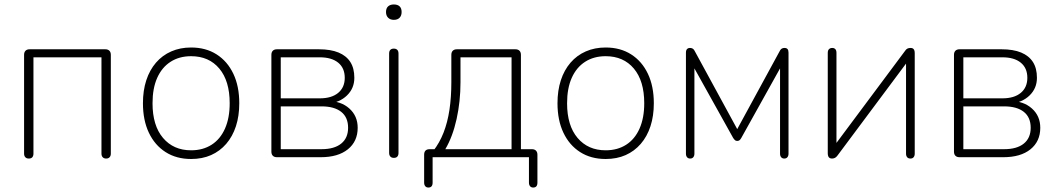

<svg xmlns="http://www.w3.org/2000/svg" viewBox="-20 -705 4738 861"><path d="M109 6Q99 6 93.5 0Q88 -6 88 -16V-459Q88 -471 94.5 -477.5Q101 -484 113 -484H452Q464 -484 470.5 -477.5Q477 -471 477 -459V-16Q477 -6 471.5 0Q466 6 456 6Q446 6 440.5 0Q435 -6 435 -16V-448H130V-16Q130 -6 125 0Q120 6 109 6Z M837 8Q771 8 722.5 -23Q674 -54 647.5 -110Q621 -166 621 -242Q621 -299 636 -345Q651 -391 679.5 -424Q708 -457 748 -474.5Q788 -492 837 -492Q903 -492 951.5 -461Q1000 -430 1026.5 -374Q1053 -318 1053 -242Q1053 -185 1038 -139Q1023 -93 994.5 -60Q966 -27 926.5 -9.5Q887 8 837 8ZM837 -31Q890 -31 929 -56Q968 -81 989 -128.5Q1010 -176 1010 -242Q1010 -342 963.5 -397.5Q917 -453 837 -453Q784 -453 745 -428Q706 -403 685 -356Q664 -309 664 -242Q664 -142 711 -86.5Q758 -31 837 -31Z M1222 0Q1210 0 1203.5 -6.5Q1197 -13 1197 -25V-459Q1197 -471 1203.5 -477.5Q1210 -484 1222 -484H1410Q1463 -484 1498 -469.5Q1533 -455 1551 -427Q1569 -399 1569 -356Q1569 -309 1536 -277Q1503 -245 1450 -240V-252Q1509 -252 1546.5 -218.5Q1584 -185 1584 -132Q1584 -71 1540 -35.5Q1496 0 1418 0ZM1239 -36H1422Q1479 -36 1510 -61Q1541 -86 1541 -132Q1541 -179 1510 -203.5Q1479 -228 1422 -228H1239ZM1239 -264H1414Q1467 -264 1496.5 -288.5Q1526 -313 1526 -356Q1526 -400 1496.5 -424Q1467 -448 1414 -448H1239Z M1746 3Q1736 3 1730.5 -3Q1725 -9 1725 -19V-465Q1725 -476 1730.5 -481.5Q1736 -487 1746 -487Q1756 -487 1761.5 -481.5Q1767 -476 1767 -465V-19Q1767 -9 1762 -3Q1757 3 1746 3ZM1746 -616Q1730 -616 1720.5 -625.5Q1711 -635 1711 -651Q1711 -668 1720.5 -676.5Q1730 -685 1746 -685Q1763 -685 1772 -676.5Q1781 -668 1781 -651Q1781 -635 1772 -625.5Q1763 -616 1746 -616Z M1901 136Q1892 136 1887 130Q1882 124 1882 114V-11Q1882 -36 1907 -36H1948L1922 -27Q1951 -64 1969 -110Q1987 -156 1995.5 -212.5Q2004 -269 2004 -336V-459Q2004 -471 2010.5 -477.5Q2017 -484 2029 -484H2291Q2303 -484 2309.5 -477.5Q2316 -471 2316 -459V-17L2297 -36H2365Q2377 -36 2383.5 -29.5Q2390 -23 2390 -11V114Q2390 136 2371 136Q2362 136 2357 130Q2352 124 2352 114V0H1920V114Q1920 136 1901 136ZM1977 -36H2274V-448H2045V-336Q2045 -250 2027.5 -171Q2010 -92 1977 -36Z M2696 8Q2630 8 2581.5 -23Q2533 -54 2506.5 -110Q2480 -166 2480 -242Q2480 -299 2495 -345Q2510 -391 2538.5 -424Q2567 -457 2607 -474.5Q2647 -492 2696 -492Q2762 -492 2810.5 -461Q2859 -430 2885.5 -374Q2912 -318 2912 -242Q2912 -185 2897 -139Q2882 -93 2853.5 -60Q2825 -27 2785.5 -9.5Q2746 8 2696 8ZM2696 -31Q2749 -31 2788 -56Q2827 -81 2848 -128.5Q2869 -176 2869 -242Q2869 -342 2822.5 -397.5Q2776 -453 2696 -453Q2643 -453 2604 -428Q2565 -403 2544 -356Q2523 -309 2523 -242Q2523 -142 2570 -86.5Q2617 -31 2696 -31Z M3075 6Q3066 6 3061 0Q3056 -6 3056 -16V-469Q3056 -476 3058 -480.5Q3060 -485 3064 -487.5Q3068 -490 3074 -490Q3079 -490 3083 -488.5Q3087 -487 3090 -484Q3093 -481 3096 -475L3286 -126L3476 -475Q3479 -481 3482 -484Q3485 -487 3489 -488.5Q3493 -490 3498 -490Q3507 -490 3511.5 -485Q3516 -480 3516 -469V-16Q3516 -6 3511 0Q3506 6 3497 6Q3488 6 3483 0Q3478 -6 3478 -16V-436H3499L3304 -86Q3300 -79 3296 -76Q3292 -73 3286 -73Q3280 -73 3276.5 -76Q3273 -79 3268 -86L3073 -436H3094V-16Q3094 -6 3089 0Q3084 6 3075 6Z M3711 6Q3706 6 3701.5 4Q3697 2 3694.5 -3.5Q3692 -9 3692 -17V-468Q3692 -479 3697.5 -484.5Q3703 -490 3712 -490Q3721 -490 3726 -484.5Q3731 -479 3731 -468V-32H3707L4038 -476Q4043 -484 4049 -487Q4055 -490 4063 -490Q4069 -490 4073 -488Q4077 -486 4079.5 -481Q4082 -476 4082 -467V-16Q4082 -6 4077 0Q4072 6 4063 6Q4053 6 4048 0Q4043 -6 4043 -16V-452H4067L3736 -8Q3731 -1 3725 2.5Q3719 6 3711 6Z M4283 0Q4271 0 4264.5 -6.5Q4258 -13 4258 -25V-459Q4258 -471 4264.5 -477.5Q4271 -484 4283 -484H4471Q4524 -484 4559 -469.5Q4594 -455 4612 -427Q4630 -399 4630 -356Q4630 -309 4597 -277Q4564 -245 4511 -240V-252Q4570 -252 4607.5 -218.5Q4645 -185 4645 -132Q4645 -71 4601 -35.5Q4557 0 4479 0ZM4300 -36H4483Q4540 -36 4571 -61Q4602 -86 4602 -132Q4602 -179 4571 -203.5Q4540 -228 4483 -228H4300ZM4300 -264H4475Q4528 -264 4557.5 -288.5Q4587 -313 4587 -356Q4587 -400 4557.5 -424Q4528 -448 4475 -448H4300Z"/></svg>

Font: Nunito ExtraLight
Style: Regular
Weight: 200
Designer: Vernon Adams
Foundry: Vernon Adams
Version: Version 3.602